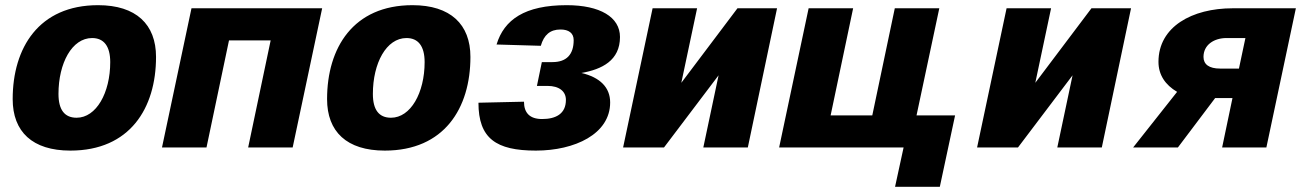

<svg xmlns="http://www.w3.org/2000/svg" viewBox="-20 -570 5032 742"><path d="M252 12C482 12 583 -152 583 -350C583 -476 506 -550 359 -550C130 -550 29 -385 29 -187C29 -61 105 12 252 12ZM276 -115C230 -115 206 -145 206 -207C206 -326 258 -423 336 -423C381 -423 406 -392 406 -330C406 -211 352 -115 276 -115Z M606 0H778L865 -414H1026L939 0H1111L1225 -538H720Z M1467 12C1697 12 1798 -152 1798 -350C1798 -476 1721 -550 1574 -550C1345 -550 1244 -385 1244 -187C1244 -61 1320 12 1467 12ZM1491 -115C1445 -115 1421 -145 1421 -207C1421 -326 1473 -423 1551 -423C1596 -423 1621 -392 1621 -330C1621 -211 1567 -115 1491 -115Z M2051 12C2201 12 2338 -52 2338 -174C2338 -232 2299 -271 2227 -288C2306 -302 2376 -336 2376 -427C2376 -504 2299 -550 2170 -550C2008 -550 1928 -494 1899 -398L2070 -393C2082 -435 2106 -456 2146 -456C2178 -456 2197 -442 2197 -415C2197 -359 2169 -330 2115 -330H2074L2055 -238H2096C2141 -238 2167 -217 2167 -184C2167 -130 2128 -110 2075 -110C2027 -110 2005 -134 2005 -177L1829 -173C1829 -35 1897 12 2051 12Z M2388 0H2546L2757 -279L2698 0H2870L2983 -538H2830L2613 -250L2674 -538H2502Z M3439 152H3612L3671 -124H3522L3610 -538H3438L3351 -124H3190L3277 -538H3105L2991 0H3472Z M3756 0H3914L4125 -279L4066 0H4238L4351 -538H4198L3981 -250L4042 -538H3870Z M4359 0H4532L4676 -191H4743L4703 0H4874L4988 -538H4744C4587 -538 4457 -467 4457 -331C4457 -281 4483 -242 4529 -215ZM4695 -305C4653 -305 4631 -321 4631 -350C4631 -397 4672 -423 4720 -423H4793L4768 -305Z"/></svg>

Font: Geist ExtraBold
Style: Italic
Weight: 800
Italic angle: -12°
Designer: Basement.studio, Andrés Briganti, Mateo Zaragoza
Foundry: Basement.studio, Vercel, Andrés Briganti, Guido Ferreyra, Mateo Zaragoza
Version: Version 1.500